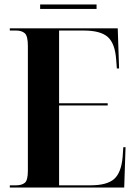

<svg xmlns="http://www.w3.org/2000/svg" viewBox="-20 -841 610 861"><path d="M24 0V-10H53Q77 -10 91 -21Q105 -32 105 -75V-635Q105 -680 91 -692Q77 -704 53 -704H24V-714H508L514 -534H504L501 -573Q496 -646 463.5 -675Q431 -704 356 -704H245V-378H463V-368H245V-10H386Q460 -10 492 -38.5Q524 -67 530 -138L533 -181H543L537 0ZM160 -801V-821H413V-801Z"/></svg>

Font: Noto Serif Display Condensed
Style: Bold
Weight: 700
Width: 3
Designer: Monotype Design Team
Foundry: Monotype Imaging Inc.
Version: Version 2.009